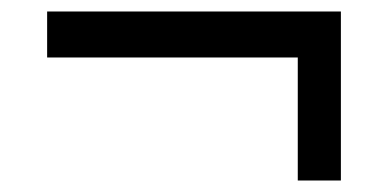

<svg xmlns="http://www.w3.org/2000/svg" viewBox="-20 -466 675 334"><path d="M573 -446H62V-366H498V-152H573Z"/></svg>

Font: TPK Tissa Web Medium
Style: Regular
Weight: 500
Designer: Jacques Le Bailly, Suppakit Chalermlarp | Katatrad Co.,Ltd.
Foundry: Jacques Le Bailly, Cadson Demak Co.,Ltd.
Version: Version 5.000;Glyphs 3.1.2 (3151)